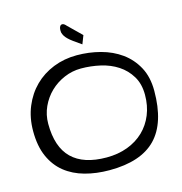

<svg xmlns="http://www.w3.org/2000/svg" viewBox="-130 -1062 1099 1162"><g transform="rotate(-15 419.0 -481.0)"><path d="M27.3 -365.2Q27.3 -449.2 56.2 -518.6Q85 -587.9 134.8 -637.2Q184.6 -686.5 252.9 -713.9Q321.3 -741.2 400.4 -741.2Q476.6 -741.2 548.3 -722.2Q620.1 -703.1 675.8 -663.1Q731.4 -623 765.1 -561Q798.8 -499 798.8 -412.1Q798.8 -210.9 704.6 -114.3Q610.4 -17.6 414.1 -17.6Q331.1 -17.6 260.3 -37.1Q189.5 -56.6 137.7 -98.1Q85.9 -139.6 56.6 -205.6Q27.3 -271.5 27.3 -365.2ZM127 -384.8Q127 -239.3 199.7 -168Q272.5 -96.7 417 -96.7Q489.3 -96.7 548.8 -119.1Q608.4 -141.6 650.4 -182.1Q692.4 -222.7 715.3 -278.8Q738.3 -335 738.3 -403.3Q738.3 -471.7 709 -520Q679.7 -568.4 632.8 -599.1Q585.9 -629.9 525.9 -643.6Q465.8 -657.2 404.3 -657.2Q349.6 -657.2 299.3 -635.7Q249 -614.3 210.9 -577.6Q172.9 -541 149.9 -491.2Q127 -441.4 127 -384.8ZM471.7 -848.6 451.2 -795.9Q419.9 -817.4 401.4 -831.1Q382.8 -844.7 372.1 -855.5Q361.3 -866.2 355.5 -875.5Q349.6 -884.8 345.7 -897.5Q343.8 -910.2 345.2 -921.9Q346.7 -933.6 352.5 -939.9Q358.4 -946.3 367.7 -944.8Q377 -943.4 389.6 -928.7Z"/></g></svg>

Font: Architects Daughter-petzku
Style: Regular
Weight: 400
Designer: Kimberly Geswein
Foundry: Kimberly Geswein
Version: Version 1.000 2010 initial release